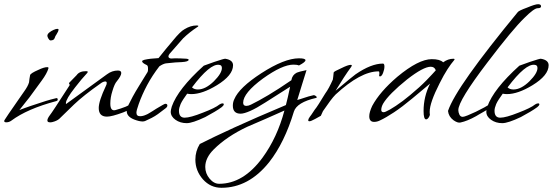

<svg xmlns="http://www.w3.org/2000/svg" viewBox="-31 -580 2626 912"><path d="M-1 1Q-11 1 -11 -5Q-11 -8 -8 -12Q0 -25 10.5 -40Q21 -55 32 -71Q43 -88 56.5 -106.5Q70 -125 84 -146Q102 -171 107 -189Q108 -193 108 -197.5Q108 -202 109 -206L112 -223Q114 -232 151 -248Q178 -261 193 -261Q201 -261 199 -255Q192 -231 167 -197L118 -130Q109 -117 94.5 -99.5Q80 -82 61 -57Q63 -58 69.5 -60.5Q76 -63 87 -67Q98 -71 114 -76.5Q130 -82 152 -89Q166 -94 187 -100.5Q208 -107 237 -114Q243 -114 243 -108V-106Q243 -102 237 -100Q98 -63 23 -7Q12 1 -1 1ZM209 -388Q204 -388 199 -396.5Q194 -405 194 -410Q194 -418 203 -425.5Q212 -433 223.5 -438Q235 -443 241 -443Q247 -443 247 -440Q247 -435 244.5 -429.5Q242 -424 237 -416Q232 -410 228.5 -399Q225 -388 209 -388Z M206 1Q194 1 194 -8Q194 -17 206 -33Q214 -42 299 -174Q301 -177 299 -180Q296 -183 297 -186L333 -223Q346 -242 378 -242Q386 -242 386 -238L383 -233Q370 -219 355.5 -202Q341 -185 325 -164Q282 -109 282 -90Q282 -87 283 -86L477 -227Q501 -245 529 -245Q545 -245 545 -233Q545 -220 524 -194Q513 -182 503 -148Q493 -117 493 -88Q493 -51 517 -57Q543 -64 565.5 -73Q588 -82 606 -95Q615 -101 624 -101Q629 -101 629 -97Q629 -94 620 -83Q607 -67 554 -46Q500 -26 477 -26Q438 -26 438 -67Q438 -100 472 -172Q476 -179 476 -186Q476 -193 469 -193Q459 -193 446 -183Q406 -155 374.5 -130Q343 -105 321 -84L250 -15Q238 -5 217 0Q214 1 211 1Q208 1 206 1Z M646 -3Q631 -3 607 -12Q571 -26 571 -52Q571 -62 579 -81Q587 -98 599.5 -121Q612 -144 630 -173L670 -238Q672 -243 672 -247.5Q672 -252 672 -256Q672 -268 666 -271Q644 -281 644 -289Q644 -293 655 -296Q668 -299 684.5 -301Q701 -303 722 -304Q757 -348 791 -388Q826 -431 845 -441Q874 -459 903 -459Q911 -459 911 -457Q911 -453 907 -452Q869 -427 839 -398L775 -325Q769 -318 769 -312Q769 -304 781 -302Q786 -302 791 -302.5Q796 -303 802 -303Q813 -303 827 -302.5Q841 -302 856 -301Q865 -300 865 -296Q865 -287 832 -285Q810 -285 757 -279Q744 -277 726 -265Q692 -221 668 -176Q644 -131 628 -86Q617 -55 617 -45Q617 -28 634 -28Q648 -28 663 -35Q669 -37 680 -44Q686 -48 694 -52.5Q702 -57 712 -64Q750 -87 754 -87Q764 -87 764 -79Q764 -72 756 -66L719 -38Q705 -28 689.5 -20Q674 -12 658 -5Q652 -3 646 -3Z M856 5Q825 5 802.5 -11Q780 -27 780 -49Q780 -57 785 -74Q814 -157 937 -268L987 -286Q1035 -302 1039 -301Q1076 -295 1076 -270Q1076 -222 999 -175Q930 -133 878 -133Q873 -133 868 -133.5Q863 -134 858 -135Q848 -121 840 -109Q832 -97 827 -86Q819 -67 819 -54Q819 -21 846 -21Q873 -21 933 -45Q991 -67 1012 -84Q1020 -89 1026 -89Q1032 -89 1032 -84Q1031 -78 1022 -71Q1007 -60 987.5 -48.5Q968 -37 944 -24Q883 5 856 5ZM909 -155Q945 -155 985 -194Q1023 -232 1023 -257Q1023 -271 1010 -272Q967 -279 881 -165Q891 -155 909 -155Z M1021 312Q969 312 933 272Q897 231 897 178Q897 138 918 104Q981 72 1082.5 25.5Q1184 -21 1327 -81Q1331 -96 1336 -117.5Q1341 -139 1347 -168L1229 -93Q1187 -66 1157.5 -53Q1128 -40 1112 -40Q1075 -40 1075 -78Q1075 -95 1082 -109Q1105 -164 1210 -232Q1320 -303 1389 -303Q1420 -303 1420 -294Q1420 -285 1389 -269Q1380 -273 1363 -273Q1310 -273 1218 -207Q1124 -138 1124 -92Q1124 -77 1139 -77Q1149 -77 1161 -83Q1196 -100 1244 -128.5Q1292 -157 1353 -199Q1357 -224 1379 -235Q1383 -237 1394.5 -240Q1406 -243 1425 -247L1405 -183Q1395 -149 1381 -105Q1389 -107 1397.5 -110Q1406 -113 1416 -116Q1425 -119 1435 -122Q1445 -125 1455 -127Q1456 -127 1457 -127.5Q1458 -128 1459 -128Q1464 -128 1469 -124Q1474 -120 1474 -118L1471 -115Q1379 -94 1365 -50Q1343 23 1313.5 83.5Q1284 144 1247 191Q1150 312 1021 312ZM1010 293Q1125 293 1216 169Q1251 121 1277 65Q1303 9 1320 -55Q1275 -35 1232 -16Q1189 3 1144 22Q1046 68 984 130Q944 170 944 213Q944 244 964.5 268.5Q985 293 1010 293Z M1439 -4Q1433 -4 1433 -9L1435 -16Q1437 -20 1440.5 -25Q1444 -30 1448 -35L1464 -59Q1467 -63 1472 -69.5Q1477 -76 1483 -86L1514 -136Q1531 -159 1550 -202Q1551 -208 1552 -216.5Q1553 -225 1554 -236Q1556 -241 1590 -256Q1622 -272 1635 -272Q1640 -272 1640 -269Q1640 -267 1637 -262Q1620 -239 1601.5 -210.5Q1583 -182 1563 -149L1629 -204Q1641 -214 1648.5 -219.5Q1656 -225 1658 -227Q1732 -278 1788 -278Q1795 -278 1795 -264Q1795 -250 1788.5 -233.5Q1782 -217 1774 -217Q1772 -217 1770 -219V-221Q1770 -223 1770.5 -225Q1771 -227 1771 -231V-234Q1771 -241 1767 -241Q1682 -241 1563 -131Q1552 -120 1537 -100Q1522 -80 1503 -52L1493 -30L1466 -15Q1446 -4 1439 -4Z M1746 -1Q1723 -1 1723 -28Q1723 -47 1737 -77Q1773 -144 1856 -215Q1957 -299 2020 -299Q2059 -299 2074 -284Q2097 -301 2123 -301Q2128 -301 2128 -298Q2128 -296 2126 -294Q2112 -278 2094.5 -251Q2077 -224 2057 -184Q2010 -92 2010 -49Q2010 -39 2011 -37V-36Q2011 -30 2005 -21.5Q1999 -13 1993 -13Q1981 -13 1981 -53Q1981 -121 2012 -183L1927 -112Q1879 -72 1840.5 -46.5Q1802 -21 1774 -8Q1760 -1 1746 -1ZM1791 -47Q1797 -47 1804 -51Q1817 -56 1849 -77Q1881 -98 1918 -129Q1964 -167 1994.5 -198.5Q2025 -230 2039 -246Q2033 -263 2015 -263Q1980 -263 1903 -203Q1816 -133 1789 -88Q1780 -72 1780 -58Q1780 -47 1791 -47Z M2156 2Q2143 5 2123 -9Q2100 -26 2097 -53Q2117 -112 2200 -229Q2283 -346 2428 -522Q2432 -529 2473 -544Q2511 -560 2525 -560Q2539 -560 2539 -550Q2539 -541 2523 -541Q2506 -541 2460 -495Q2404 -441 2284 -283Q2146 -102 2146 -57Q2146 -47 2151 -36Q2156 -25 2167 -25Q2173 -25 2190.5 -32Q2208 -39 2229 -49Q2250 -59 2269 -69.5Q2288 -80 2297 -86Q2297 -66 2292 -63Q2284 -59 2276.5 -55Q2269 -51 2261 -46Q2254 -42 2246 -37.5Q2238 -33 2230 -28Q2189 -5 2156 2Z M2355 5Q2324 5 2301.5 -11Q2279 -27 2279 -49Q2279 -57 2284 -74Q2313 -157 2436 -268L2486 -286Q2534 -302 2538 -301Q2575 -295 2575 -270Q2575 -222 2498 -175Q2429 -133 2377 -133Q2372 -133 2367 -133.5Q2362 -134 2357 -135Q2347 -121 2339 -109Q2331 -97 2326 -86Q2318 -67 2318 -54Q2318 -21 2345 -21Q2372 -21 2432 -45Q2490 -67 2511 -84Q2519 -89 2525 -89Q2531 -89 2531 -84Q2530 -78 2521 -71Q2506 -60 2486.5 -48.5Q2467 -37 2443 -24Q2382 5 2355 5ZM2408 -155Q2444 -155 2484 -194Q2522 -232 2522 -257Q2522 -271 2509 -272Q2466 -279 2380 -165Q2390 -155 2408 -155Z"/></svg>

Font: Whisper
Style: Regular
Weight: 400
Designer: Robert E. Leuschke
Foundry: Robert E. Leuschke
Version: Version 1.010; ttfautohint (v1.8.4.7-5d5b)